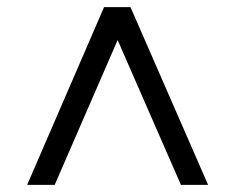

<svg xmlns="http://www.w3.org/2000/svg" viewBox="-20 -517 658 537"><path d="M309 -405 486 0H562L345 -497H271L56 0H133Z"/></svg>

Font: Rosario
Style: Regular
Weight: 400
Designer: Hector Gatti
Foundry: Omnibus Type
Version: Version 1.100